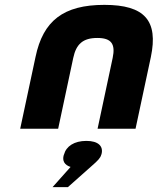

<svg xmlns="http://www.w3.org/2000/svg" viewBox="-20 -529 648 789"><path d="M126 -295 63 0H219L281 -291C293 -348 321 -373 380 -373C438 -373 455 -348 443 -291L381 0H537L600 -295C631 -444 575 -509 409 -509C241 -509 157 -444 126 -295ZM196 240H259L358 152C381 132 393 120 396 107L397 105C406 72 384 50 335 50C285 50 252 72 243 106L242 108C235 132 245 149 270 157Z"/></svg>

Font: LT Wave Mono Black
Style: Italic
Weight: 900
Designer: Daniel Lyons
Version: Version 2.5 (Glyphs App)